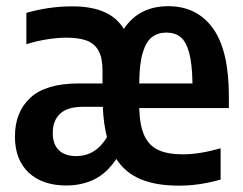

<svg xmlns="http://www.w3.org/2000/svg" viewBox="-20 -574 766 604"><path d="M700 -234H418Q419.5 -179 434.2 -147.2Q449 -115.5 478.2 -102Q507.5 -88.5 556 -88.5Q607 -88.5 674 -107.5V-9Q637.5 1 606.2 5.5Q575 10 542.5 10Q471 10 422.5 -10.2Q374 -30.5 346 -74Q315.5 -28.5 276.2 -9.5Q237 9.5 188.5 9.5Q113.5 9.5 70.2 -31Q27 -71.5 27 -144.5Q27 -222 75.8 -266.8Q124.5 -311.5 228 -311.5H302.5V-352.5Q302.5 -391.5 290.2 -414Q278 -436.5 253.5 -446Q229 -455.5 189 -455.5Q161 -455.5 127.8 -450.2Q94.5 -445 63 -435V-533.5Q134 -554 207 -554Q267.5 -554 307.5 -536.5Q347.5 -519 369.5 -483Q417 -554.5 509.5 -554.5Q599.5 -554.5 649.8 -485Q700 -415.5 700 -271ZM418 -311.5H585.5Q584.5 -374 574.8 -409Q565 -444 547.5 -457.8Q530 -471.5 503.5 -471.5Q476.5 -471.5 458 -457.2Q439.5 -443 429 -408Q418.5 -373 418 -311.5ZM316.5 -142.5Q305.5 -185 303.5 -238H241Q192 -238 169 -216.2Q146 -194.5 146 -156Q146 -120 165.2 -101.5Q184.5 -83 219.5 -83Q281 -83 316.5 -142.5Z"/></svg>

Font: Encode Sans Condensed SemiBold
Style: Regular
Weight: 600
Width: 3
Designer: Multiple Designers
Foundry: Impallari Type
Version: Version 2.000